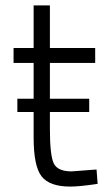

<svg xmlns="http://www.w3.org/2000/svg" viewBox="-20 -677 391 708"><path d="M331 -445H164V-313H309V-264H164V-202Q164 -105 178 -75Q192 -45 244 -45L336 -52L340 1Q274 11 239 11Q163 11 133.5 -26.5Q104 -64 104 -170V-264H44V-313H104V-445H30V-500H104V-657H164V-500H331Z"/></svg>

Font: Titillium Web[RUS by Daymarius]
Style: Regular
Weight: 300
Designer: Cyrillization by Daymarius
Foundry: Cyrillization by Daymarius
Version: Version 1.002 September 12, 2018